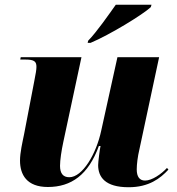

<svg xmlns="http://www.w3.org/2000/svg" viewBox="-20 -776 742 806"><path d="M350 -605 348 -596H360C441 -630 580 -715 613 -746L616 -756H466C436 -714 387 -643 350 -605ZM520 10C605 10 653 -27 687 -64L681 -71C657 -45 618 -18 589 -18C566 -18 554 -34 554 -65C554 -86 558 -119 565 -148L648 -536H473L405 -228C384 -129 326 -32 271 -32C244 -32 232 -49 232 -80C232 -104 238 -144 246 -181L322 -536H67L65 -526H87C125 -526 133 -517 133 -495C133 -484 130 -466 124 -436L81 -212C74 -178 64 -135 64 -102C64 -43 92 9 181 9C279 9 351 -42 395 -163H402C399 -151 392 -96 392 -83C392 -33 421 10 520 10Z"/></svg>

Font: Noto Serif Display ExtraBold
Style: Italic
Weight: 800
Italic angle: -12°
Designer: Monotype Design Team
Foundry: Monotype Imaging Inc.
Version: Version 2.009